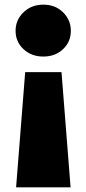

<svg xmlns="http://www.w3.org/2000/svg" viewBox="-20 -631 369 822"><path d="M283.3 -498.9Q283.3 -452.2 250 -420.6Q216.7 -388.9 165.6 -388.9Q114.4 -388.9 80.6 -420.6Q46.7 -452.2 46.7 -498.9Q46.7 -545.6 80.6 -578.3Q114.4 -611.1 165.6 -611.1Q216.7 -611.1 250 -578.3Q283.3 -545.6 283.3 -498.9ZM48.9 171.1 87.8 -322.2H243.3L282.2 171.1Z"/></svg>

Font: Paperlogy 9 Black
Style: Regular
Weight: 900
Designer: redesigned by Lee Juim, glyphs from Gmarket Sans & Montserrat
Foundry: PT&
Version: Version 1.001